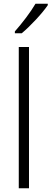

<svg xmlns="http://www.w3.org/2000/svg" viewBox="-20 -1013 277 1033"><path d="M237 -985V-993H171C145 -948 99 -888 60 -844V-834H97C144 -873 208 -942 237 -985ZM136 0V-760H81V0Z"/></svg>

Font: Noto Sans Devanagari SemiCondensed Light
Style: Regular
Weight: 300
Width: 4
Designer: Jelle Bosma - Monotype Design Team
Foundry: Monotype Imaging Inc.
Version: Version 2.004